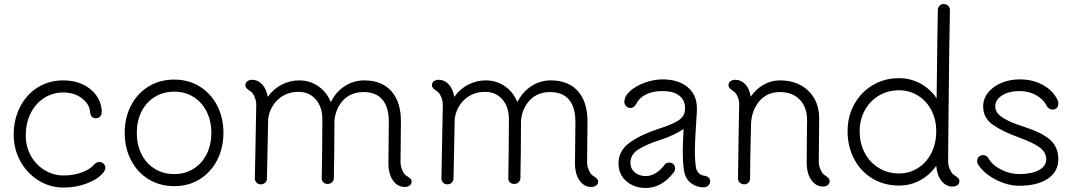

<svg xmlns="http://www.w3.org/2000/svg" viewBox="-20 -911 5323 953"><path d="M48 -242Q48 -319 80 -381Q112 -443 168 -477.5Q224 -512 294 -512Q373 -512 426 -470.5Q479 -429 485 -363V-358Q485 -341 477 -332.5Q469 -324 455 -324Q444 -324 436 -332Q428 -340 427 -357Q423 -396 385.5 -424Q348 -452 294 -452Q242 -452 199.5 -425Q157 -398 132.5 -349.5Q108 -301 108 -238Q108 -183 133 -138Q158 -93 201.5 -66.5Q245 -40 296 -40Q346 -40 388 -56Q430 -72 450 -97Q454 -101 460.5 -104Q467 -107 473 -107Q486 -107 494.5 -98.5Q503 -90 503 -77Q503 -69 495 -57Q469 -23 413.5 -1.5Q358 20 296 20Q228 20 171.5 -15Q115 -50 81.5 -110Q48 -170 48 -242Z M599 -252Q599 -327 630 -387Q661 -447 717 -481.5Q773 -516 845 -516Q916 -516 971.5 -481.5Q1027 -447 1058 -387Q1089 -327 1089 -252Q1089 -177 1058 -116.5Q1027 -56 971.5 -21.5Q916 13 845 13Q773 13 717 -21.5Q661 -56 630 -116.5Q599 -177 599 -252ZM1029 -252Q1029 -310 1006 -356.5Q983 -403 941 -429.5Q899 -456 845 -456Q790 -456 747.5 -429.5Q705 -403 682 -356.5Q659 -310 659 -252Q659 -193 682 -146.5Q705 -100 747.5 -73.5Q790 -47 845 -47Q899 -47 941 -73.5Q983 -100 1006 -146.5Q1029 -193 1029 -252Z M2023 -10Q2023 3 2013 10Q2003 17 1989 17Q1953 17 1930 -16Q1907 -49 1908 -105L1910 -307Q1910 -378 1878.5 -416Q1847 -454 1785 -454Q1722 -454 1684 -414Q1646 -374 1640 -312Q1640 -259 1639 -151.5Q1638 -44 1637 -25Q1636 -13 1627 -5.5Q1618 2 1606 2Q1593 2 1585 -6Q1577 -14 1577 -25Q1578 -56 1579 -163Q1580 -270 1580 -319Q1580 -380 1547.5 -417.5Q1515 -455 1462 -455Q1401 -455 1360 -417Q1319 -379 1311 -321L1305 -25Q1305 -12 1296 -4Q1287 4 1274 4Q1262 4 1253.5 -4.5Q1245 -13 1245 -25L1252 -392Q1252 -411 1243 -431.5Q1234 -452 1223 -458Q1211 -466 1204.5 -472.5Q1198 -479 1198 -488Q1198 -501 1208 -508Q1218 -515 1231 -515Q1260 -515 1281 -492.5Q1302 -470 1309 -430Q1337 -470 1378.5 -491Q1420 -512 1465 -512Q1518 -512 1560 -483Q1602 -454 1622 -404Q1648 -456 1692 -484Q1736 -512 1788 -512Q1875 -512 1922.5 -458.5Q1970 -405 1970 -309L1968 -106Q1968 -87 1977 -66Q1986 -45 1997 -39Q2009 -32 2016 -25.5Q2023 -19 2023 -10Z M2949 -10Q2949 3 2939 10Q2929 17 2915 17Q2879 17 2856 -16Q2833 -49 2834 -105L2836 -307Q2836 -378 2804.5 -416Q2773 -454 2711 -454Q2648 -454 2610 -414Q2572 -374 2566 -312Q2566 -259 2565 -151.5Q2564 -44 2563 -25Q2562 -13 2553 -5.5Q2544 2 2532 2Q2519 2 2511 -6Q2503 -14 2503 -25Q2504 -56 2505 -163Q2506 -270 2506 -319Q2506 -380 2473.5 -417.5Q2441 -455 2388 -455Q2327 -455 2286 -417Q2245 -379 2237 -321L2231 -25Q2231 -12 2222 -4Q2213 4 2200 4Q2188 4 2179.5 -4.5Q2171 -13 2171 -25L2178 -392Q2178 -411 2169 -431.5Q2160 -452 2149 -458Q2137 -466 2130.5 -472.5Q2124 -479 2124 -488Q2124 -501 2134 -508Q2144 -515 2157 -515Q2186 -515 2207 -492.5Q2228 -470 2235 -430Q2263 -470 2304.5 -491Q2346 -512 2391 -512Q2444 -512 2486 -483Q2528 -454 2548 -404Q2574 -456 2618 -484Q2662 -512 2714 -512Q2801 -512 2848.5 -458.5Q2896 -405 2896 -309L2894 -106Q2894 -87 2903 -66Q2912 -45 2923 -39Q2935 -32 2942 -25.5Q2949 -19 2949 -10Z M3505 -11Q3505 1 3495.5 10Q3486 19 3473 19Q3438 19 3410.5 -1.5Q3383 -22 3376 -60Q3369 -95 3369 -162Q3369 -197 3373 -271Q3330 -241 3262 -218Q3186 -194 3147.5 -168.5Q3109 -143 3109 -103Q3109 -74 3130.5 -55.5Q3152 -37 3186 -37Q3210 -37 3235 -52Q3260 -67 3280 -95Q3287 -104 3302 -104Q3315 -104 3323 -95.5Q3331 -87 3331 -75Q3331 -64 3324 -55Q3264 22 3186 22Q3127 22 3088.5 -12Q3050 -46 3050 -100Q3050 -162 3103.5 -201.5Q3157 -241 3247 -271Q3308 -290 3341.5 -309.5Q3375 -329 3379 -359Q3380 -361 3380 -366V-367V-376Q3380 -414 3351.5 -436.5Q3323 -459 3268 -459Q3220 -459 3186 -442Q3152 -425 3136 -392Q3132 -385 3125 -380Q3118 -375 3110 -375Q3097 -375 3088 -384Q3079 -393 3079 -405Q3079 -434 3108.5 -460Q3138 -486 3182.5 -501.5Q3227 -517 3268 -517Q3347 -517 3393 -478.5Q3439 -440 3439 -375V-360Q3429 -215 3429 -157Q3429 -114 3435 -76Q3439 -60 3450.5 -50Q3462 -40 3475 -39Q3505 -34 3505 -11Z M4098 -12Q4098 1 4088 8Q4078 15 4065 15Q4030 15 4007 -17.5Q3984 -50 3984 -105L3985 -236Q3986 -267 3986 -314Q3986 -379 3949.5 -416.5Q3913 -454 3851 -454Q3789 -454 3751 -411Q3713 -368 3708 -302V-303Q3703 -108 3703 -26Q3703 -12 3694 -4Q3685 4 3674 4Q3662 4 3652.5 -4Q3643 -12 3643 -26L3646 -228L3649 -392Q3650 -411 3641 -431.5Q3632 -452 3621 -458Q3609 -466 3602.5 -472.5Q3596 -479 3596 -488Q3596 -501 3606 -508Q3616 -515 3629 -515Q3658 -515 3679 -493Q3700 -471 3706 -431Q3733 -470 3771 -491Q3809 -512 3851 -512Q3939 -512 3992.5 -460Q4046 -408 4046 -323L4044 -108Q4044 -89 4053 -68.5Q4062 -48 4073 -42Q4085 -34 4091.5 -27.5Q4098 -21 4098 -12Z M4742 -12Q4742 1 4732 8Q4722 15 4708 15Q4676 15 4653.5 -12.5Q4631 -40 4627 -88Q4595 -42 4547 -16Q4499 10 4442 10Q4369 10 4311 -24.5Q4253 -59 4220 -121Q4187 -183 4187 -260Q4187 -334 4220.5 -394Q4254 -454 4312 -488.5Q4370 -523 4442 -523Q4500 -523 4548.5 -496.5Q4597 -470 4629 -423Q4633 -785 4635 -861Q4635 -874 4643.5 -882.5Q4652 -891 4664 -891Q4677 -891 4686 -882.5Q4695 -874 4695 -861Q4692 -754 4687 -236L4686 -108Q4686 -90 4695.5 -69Q4705 -48 4716 -42Q4729 -34 4735.5 -27.5Q4742 -21 4742 -12ZM4627 -260Q4627 -318 4603 -364Q4579 -410 4536.5 -436.5Q4494 -463 4442 -463Q4387 -463 4342.5 -436.5Q4298 -410 4272.5 -363.5Q4247 -317 4247 -260Q4247 -199 4272.5 -151.5Q4298 -104 4342.5 -77Q4387 -50 4442 -50Q4494 -50 4536.5 -77Q4579 -104 4603 -151.5Q4627 -199 4627 -260Z M4834 -96Q4830 -103 4830 -111Q4830 -124 4838.5 -132.5Q4847 -141 4860 -141Q4877 -141 4885 -127Q4904 -92 4948.5 -69.5Q4993 -47 5038 -47Q5100 -47 5136.5 -66.5Q5173 -86 5173 -121Q5173 -154 5142 -178Q5111 -202 5034 -230Q4957 -258 4908.5 -291.5Q4860 -325 4860 -383Q4860 -421 4884.5 -451.5Q4909 -482 4950.5 -499.5Q4992 -517 5042 -517Q5108 -517 5159.5 -487.5Q5211 -458 5231 -410Q5233 -406 5233 -397Q5233 -383 5225 -375Q5217 -367 5204 -367Q5196 -367 5188.5 -371.5Q5181 -376 5176 -384Q5161 -417 5124 -438Q5087 -459 5040 -459Q4988 -459 4954 -437.5Q4920 -416 4920 -383Q4920 -350 4957.5 -326.5Q4995 -303 5059 -283Q5152 -253 5192.5 -217Q5233 -181 5233 -121Q5233 -59 5181 -24Q5129 11 5038 11Q4982 11 4922.5 -19.5Q4863 -50 4834 -96Z"/></svg>

Font: Tsukimi Rounded
Style: Regular
Weight: 400
Designer: Takashi Funayama
Foundry: Takashi Funayama
Version: Version 1.032; ttfautohint (v1.8.3)